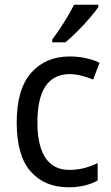

<svg xmlns="http://www.w3.org/2000/svg" viewBox="-20 -786 471 816"><path d="M271 10Q170 10 110.5 -57Q51 -124 51 -265Q51 -407 112.5 -476.5Q174 -546 276 -546Q313 -546 346.5 -538.5Q380 -531 403 -519L376 -448Q354 -457 327 -464Q300 -471 277 -471Q139 -471 139 -266Q139 -167 173 -115.5Q207 -64 274 -64Q309 -64 339 -72Q369 -80 395 -93V-19Q344 10 271 10ZM398 -756Q385 -737 360.5 -708.5Q336 -680 308 -652Q280 -624 258 -606H202V-618Q226 -650 252 -691Q278 -732 295 -766H398Z"/></svg>

Font: Noto Sans Hebrew SemiCondensed
Style: Regular
Weight: 400
Width: 4
Designer: Monotype Design Team
Foundry: Monotype Imaging Inc.
Version: Version 2.004; ttfautohint (v1.8.4.7-5d5b)